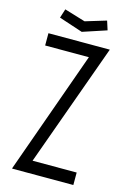

<svg xmlns="http://www.w3.org/2000/svg" viewBox="-127 -905 650 967"><g transform="rotate(15 198.0 -422.0)"><path d="M38 -3 266 -642H38V-706H358L127 -65H357V0H38ZM74 -797 89 -844 198 -811 307 -844 322 -797 198 -756Z"/></g></svg>

Font: Lineal Light
Style: Regular
Weight: 300
Designer: Created by Frank Adebiaye with contributions from Anton Moglia & Ariel Martín Pérez
Created by Frank ADEBIAYE with FontF
Foundry: Velvetyne Type Foundry
Version: Version 2.000